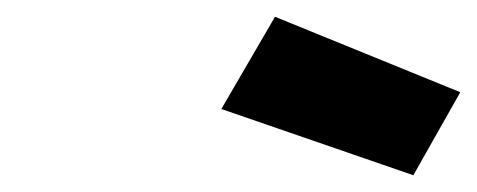

<svg xmlns="http://www.w3.org/2000/svg" viewBox="-20 -792 569 229"><path d="M308 -772 529 -682 473 -583 244 -662Z"/></svg>

Font: Titillium Web
Style: Bold Italic
Weight: 700
Italic angle: -13°
Version: Version 1.001;PS 57.000;hotconv 1.0.70;makeotf.lib2.5.55311